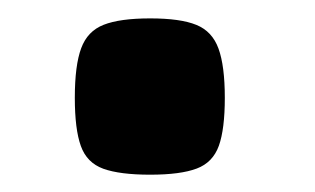

<svg xmlns="http://www.w3.org/2000/svg" viewBox="-20 -434 349 213"><path d="M63 -325.5Q63 -361.6 70.1 -380.6Q77.1 -399.5 95 -406.5Q113 -413.6 146.6 -413.6Q180.2 -413.6 197.8 -406.4Q215.4 -399.3 222.4 -380.1Q229.4 -360.9 229.4 -325.5Q229.4 -290.8 222.8 -272.3Q216.1 -253.7 198.2 -247Q180.2 -240.2 146.6 -240.2Q113 -240.2 94.6 -246.8Q76.3 -253.5 69.7 -272Q63 -290.6 63 -325.5Z"/></svg>

Font: Changa
Style: Regular
Weight: 400
Designer: Eduardo Rodriguez Tunni
Foundry: Eduardo Rodriguez Tunni
Version: Version 3.003